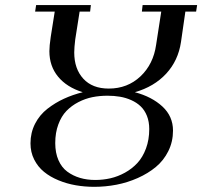

<svg xmlns="http://www.w3.org/2000/svg" viewBox="-20 -722 790 750"><path d="M99.1 -162.1Q99.1 -203.6 116.9 -238.5Q134.8 -273.4 165.3 -297.1Q195.8 -320.8 230 -336.4Q264.2 -352.1 303.2 -361.8Q240.7 -381.3 206.8 -422.6Q172.9 -463.9 172.9 -522Q172.9 -542.5 178.2 -578.1L193.8 -676.8H117.2L121.1 -702.1H335L332 -676.8H291L273.9 -567.9Q270 -536.1 270 -517.1Q270 -453.1 305.4 -414.6Q340.8 -376 404.8 -376Q478 -376 528.6 -423.6Q579.1 -471.2 589.8 -546.9L609.9 -676.8H534.2L537.1 -702.1H750L746.1 -676.8H704.1L687 -558.1Q676.3 -485.4 629.2 -434.3Q582 -383.3 506.8 -361.8Q573.2 -344.2 614.5 -305.9Q655.8 -267.6 655.8 -211.9Q655.8 -168.5 637.5 -131.6Q619.1 -94.7 588.6 -69.6Q558.1 -44.4 518.1 -26.6Q478 -8.8 435.1 -0.5Q392.1 7.8 348.1 7.8Q311 7.8 275.9 1.7Q240.7 -4.4 208.3 -17.8Q175.8 -31.2 151.9 -50.8Q127.9 -70.3 113.5 -98.9Q99.1 -127.4 99.1 -162.1ZM195.8 -163.1Q195.8 -125 208.3 -96.4Q220.7 -67.9 242.9 -51.5Q265.1 -35.2 292.5 -27.1Q319.8 -19 352.1 -19Q382.3 -19 411.4 -25.6Q440.4 -32.2 468.3 -47.6Q496.1 -63 516.8 -85.4Q537.6 -107.9 550.3 -142.1Q563 -176.3 563 -217.8Q563 -246.6 554 -269.3Q544.9 -292 529.5 -306.6Q514.2 -321.3 492.9 -330.8Q471.7 -340.3 448.7 -344.2Q425.8 -348.1 399.9 -348.1Q369.1 -348.1 341.1 -342.5Q313 -336.9 286.1 -323Q259.3 -309.1 239.5 -288.6Q219.7 -268.1 207.8 -235.8Q195.8 -203.6 195.8 -163.1Z"/></svg>

Font: Dehuti Alt
Style: Bold-Italic
Weight: 700
Version: Version 1.2